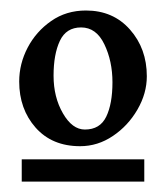

<svg xmlns="http://www.w3.org/2000/svg" viewBox="-20 -637 321 371"><path d="M134.8 -354.5Q80.6 -354.5 48.8 -390.4Q17.1 -426.3 17.1 -479.5Q17.1 -513.7 33.4 -544.9Q49.8 -576.2 78.9 -596.4Q107.9 -616.7 146 -616.7Q198.7 -616.7 231.2 -579.8Q263.7 -543 263.7 -489.7Q263.7 -456.5 245.6 -425.3Q227.5 -394 198.2 -374.3Q168.9 -354.5 134.8 -354.5ZM144 -386.7Q173.3 -386.7 185.3 -411.6Q197.3 -436.5 197.3 -478Q197.3 -519 181.6 -551.5Q166 -584 136.7 -584Q107.9 -584 95.7 -558.1Q83.5 -532.2 83.5 -490.7Q83.5 -449.2 101.6 -418Q119.6 -386.7 144 -386.7ZM22 -286.1V-329.1H258.8V-286.1Z"/></svg>

Font: David Libre
Style: Bold
Weight: 700
Designer: Ismar David, J. Victor Gaultney, Annie Olsen and Meir Sadan
Foundry: Monotype Imaging Inc. & SIL International
Version: Version 1.100; ttfautohint (v1.8.4.7-5d5b)